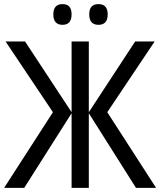

<svg xmlns="http://www.w3.org/2000/svg" viewBox="-21 -916 781 936"><path d="M459 -795Q504 -795 504 -846Q504 -896 459 -896Q414 -896 414 -846Q414 -795 459 -795ZM284 -795Q328 -795 328 -846Q328 -896 284 -896Q239 -896 239 -846Q239 -795 284 -795ZM-1 0H97L328 -364V0H412V-364L642 0H740L502 -369L733 -714H638L412 -369V-714H328V-369L101 -714H6L237 -369Z"/></svg>

Font: Noto Sans UI SemiCondensed
Style: Regular
Weight: 400
Width: 4
Designer: Monotype Design Team
Foundry: Monotype Imaging Inc.
Version: 1.001